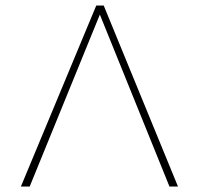

<svg xmlns="http://www.w3.org/2000/svg" viewBox="-20 -678 724 698"><path d="M627 0H596L343 -625L88 0H56L330 -658H357Z"/></svg>

Font: EauTestInfant Extralight
Style: Regular
Weight: 250
Designer: Christian Thalmann (Catharsis Fonts)
Version: Version 0.001;PS 000.001;hotconv 1.0.88;makeotf.lib2.5.64775